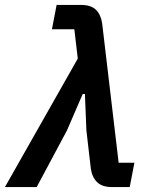

<svg xmlns="http://www.w3.org/2000/svg" viewBox="-62 -760 605 780"><path d="M240 -641H149L168 -740H267Q308 -740 328 -720Q348 -700 353 -665L420 -99H484L465 0H393Q353 0 332.5 -20Q312 -40 307 -75L289 -230L283 -378H274L210 -230L87 0H-42L254 -522Z"/></svg>

Font: IBM Plex Sans SmBld
Style: Italic
Weight: 600
Italic angle: -11°
Designer: Mike Abbink, Paul van der Laan, Pieter van Rosmalen
Foundry: Bold Monday
Version: Version 3.005